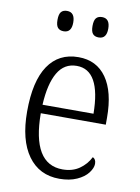

<svg xmlns="http://www.w3.org/2000/svg" viewBox="-85 -797 628 864"><g transform="rotate(10 229.0 -365.0)"><path d="M52 -263Q52 -402 100 -473Q148 -544 238 -544Q321 -544 366 -480Q411 -416 411 -298V-266H114Q115 -34 254 -34Q299 -34 330.5 -56Q362 -78 379 -112Q394 -105 394 -84Q394 -65 377 -42.5Q360 -20 326.5 -5Q293 10 247 10Q155 10 103.5 -61.5Q52 -133 52 -263ZM348 -305Q346 -504 237 -504Q180 -504 150 -452.5Q120 -401 115 -305ZM115 -693Q115 -719 124 -729.5Q133 -740 151 -740Q187 -740 187 -693Q187 -647 151 -647Q133 -647 124 -657.5Q115 -668 115 -693ZM275 -693Q275 -719 284 -729.5Q293 -740 311 -740Q347 -740 347 -693Q347 -647 311 -647Q293 -647 284 -657.5Q275 -668 275 -693Z"/></g></svg>

Font: Noto Serif NarrowLight
Style: Regular
Weight: 300
Width: 4
Designer: Monotype Design Team
Foundry: Monotype Imaging Inc.
Version: Version 1.001